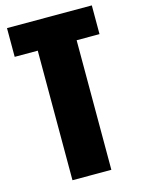

<svg xmlns="http://www.w3.org/2000/svg" viewBox="-122 -879 697 949"><g transform="rotate(-15 227.0 -405.0)"><path d="M128 0V-663H10V-810H444V-663H327V0Z"/></g></svg>

Font: Oswald Heavy
Style: Regular
Weight: 400
Designer: Vernon Adams
Foundry: Vernon Adams
Version: Version 4.101